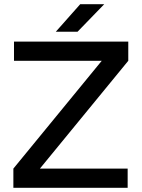

<svg xmlns="http://www.w3.org/2000/svg" viewBox="-20 -899 678 919"><path d="M44 -92 467 -608H47V-700H594V-608L171 -92H591V0H44ZM364 -879H479L351 -747H247Z"/></svg>

Font: Oak Sans Medium
Style: Regular
Weight: 500
Designer: Erik Kennedy, Walven
Foundry: Erik Kennedy, Walven
Version: Version 1.000